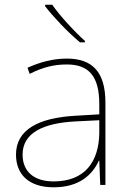

<svg xmlns="http://www.w3.org/2000/svg" viewBox="-20 -786 551 816"><path d="M202 -766H172V-759C207 -714 267 -650 320 -606H341V-612C296 -652 231 -723 202 -766ZM264 -537C205 -537 150 -522 97 -498L106 -472C163 -501 211 -512 264 -512C357 -512 402 -463 402 -343V-300L299 -294C142 -285 48 -234 48 -129C48 -45 102 10 208 10C316 10 372 -42 400 -103H402L406 0H428V-350C428 -480 373 -537 264 -537ZM301 -270 402 -275V-220C400 -99 341 -15 208 -15C123 -15 76 -58 76 -129C76 -222 165 -263 301 -270Z"/></svg>

Font: Noto Sans Sinhala Thin
Style: Regular
Weight: 100
Designer: Jelle Bosma - Monotype Design Team
Foundry: Monotype Imaging Inc.
Version: Version 2.006